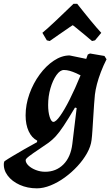

<svg xmlns="http://www.w3.org/2000/svg" viewBox="-98 -761 587 1022"><path d="M98.5 241.5Q48.5 241.5 7.1 223Q-34.2 204.5 -57.4 173.4Q-80.6 142.4 -77.3 106L-74.4 97.4Q-57.3 85.6 -29.5 69.1Q-1.7 52.6 31.8 33.2Q65.3 13.8 99.1 -4.3L100.1 -12.4Q70.7 -27.3 54.5 -62.7Q38.3 -98 38.3 -146.7Q38.3 -204.1 58.6 -261Q79 -317.8 113 -364.2Q146.9 -410.5 188.6 -438.2Q230.3 -465.9 272.5 -465.9L361 -447.6L369.3 -470.8L381 -476.3L458 -463.1L469.1 -445.5Q452.3 -412.4 439.2 -378.2Q426.1 -344.1 418.1 -313.3Q410.2 -282.6 407.2 -257.4Q405.1 -238.2 402.9 -206Q400.7 -173.8 398.4 -137Q396.2 -100.1 394 -67.5Q391.9 -34.8 389.4 -15.8Q385.4 18.3 365.2 54.4Q345 90.5 314.2 123.7Q283.5 157 246.7 183.7Q210 210.4 171.4 225.9Q132.8 241.5 98.5 241.5ZM142.3 153.3Q200.4 153.3 239.3 114.5Q278.3 75.7 286.9 6L310.1 -186.1L301.2 -188.5Q265.3 -127.9 241.4 -92Q217.5 -56 198.9 -35.8Q180.2 -15.6 159.8 -0.8Q135.1 16.8 106.7 35.5Q78.4 54.1 58.5 69.3Q38.6 84.4 38.6 91.2Q38.6 106 53.6 120.3Q68.7 134.7 92.7 144Q116.7 153.3 142.3 153.3ZM186.3 -112.2Q199.5 -112.2 222.4 -144.5Q245.3 -176.7 273.6 -232.9Q301.8 -289.1 330.8 -360.1Q319.8 -365.6 304.7 -372.4Q289.5 -379.2 273.6 -383.8Q257.6 -388.4 242.4 -388.4Q221.4 -388.4 202.1 -360.9Q182.7 -333.3 170.4 -290.7Q158.2 -248.1 158.2 -201.9Q158.2 -164.7 166.5 -138.5Q174.9 -112.2 186.3 -112.2ZM127.6 -586.3Q139.3 -595.8 159.5 -614Q179.8 -632.2 202.7 -654Q225.7 -675.9 246.1 -695.5Q266.6 -715.1 279.9 -727.9Q293.1 -740.7 293.1 -740.7H313Q313 -740.7 323.1 -727.9Q333.3 -715.1 348.9 -695.5Q364.5 -675.9 382.5 -654Q400.5 -632.2 416.2 -614Q432 -595.8 441 -586.3L407.8 -546.3L392 -542.6Q387.5 -546.2 376.8 -555.3Q366.1 -564.4 352.6 -575.8Q339.1 -587.1 325.6 -597.9Q312.1 -608.8 302.3 -617Q292.5 -625.2 289.3 -627Q285.7 -625.2 273.8 -617Q261.9 -608.8 246.3 -597.9Q230.7 -587.1 214.1 -575.8Q197.6 -564.4 184.8 -555.3Q172 -546.2 166.6 -542.6L151.3 -546.3Z"/></svg>

Font: Alegreya
Style: Italic
Weight: 400
Italic angle: -7°
Designer: Juan Pablo del Peral
Foundry: Huerta Tipografica
Version: Version 2.009